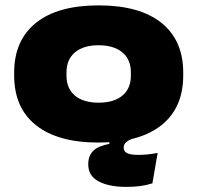

<svg xmlns="http://www.w3.org/2000/svg" viewBox="-20 -524 752 732"><path d="M461 188.5Q396.5 188.5 356.5 167.8Q316.5 147 316.5 103V102Q316.5 69.5 335.5 51Q354.5 32.5 397 24.5V7.5L493.5 -2V2.5Q474 7.5 462.8 16.5Q451.5 25.5 451.5 38.5Q451.5 54.5 465.8 60.5Q480 66.5 508 66.5Q526 66.5 544.2 64.5Q562.5 62.5 581 59L561 175Q537 182.5 513.5 185.5Q490 188.5 461 188.5ZM355.5 19.5Q200 19.5 117 -46.8Q34 -113 34 -236V-247.5Q34 -370 117 -436.8Q200 -503.5 356 -503.5Q512.5 -503.5 595.5 -436.8Q678.5 -370 678.5 -247.5V-236Q678.5 -113 595.5 -46.8Q512.5 19.5 355.5 19.5ZM356 -132.5Q413.5 -132.5 446.2 -159.2Q479 -186 479 -236V-247.5Q479 -297.5 446.2 -324.5Q413.5 -351.5 355.5 -351.5Q298.5 -351.5 266 -324.5Q233.5 -297.5 233.5 -247.5V-236Q233.5 -186 266 -159.2Q298.5 -132.5 356 -132.5Z"/></svg>

Font: Anek Latin Expanded ExtraBold
Style: Regular
Weight: 800
Width: 7
Designer: Yesha Goshar
Foundry: Ek Type
Version: Version 1.003